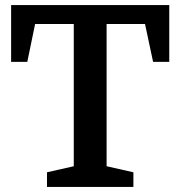

<svg xmlns="http://www.w3.org/2000/svg" viewBox="-20 -740 714 760"><path d="M24 -720H650V-495H586L554 -645H402V-82L508 -58V0H166V-58L272 -82V-645H119L88 -495H24Z"/></svg>

Font: Domine
Style: Bold
Weight: 700
Designer: Pablo Impallari, Rodrigo Fuenzalida, Brenda Gallo
Foundry: Pablo Impallari, Rodrigo Fuenzalida, Brenda Gallo
Version: Version 2.000